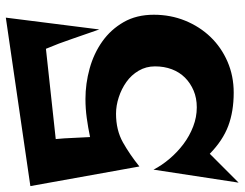

<svg xmlns="http://www.w3.org/2000/svg" viewBox="-109 -670 828 650"><g transform="rotate(-90 305.0 -345.0)"><path d="M580.1 -238.3Q580.1 -181.6 560.1 -132.3Q540 -83 504.9 -46.4Q469.7 -9.8 421.4 11.2Q373 32.2 316.4 32.2Q252.9 32.2 203.6 13.7Q154.3 -4.9 109.4 -48.8L11.7 48.8L55.7 -239.3Q70.3 -210.9 92.8 -184.6Q115.2 -158.2 142.6 -137.7Q169.9 -117.2 201.7 -105Q233.4 -92.8 266.6 -92.8Q297.9 -92.8 323.2 -103.5Q348.6 -114.3 367.2 -132.8Q385.7 -151.4 395.5 -177.2Q405.3 -203.1 405.3 -234.4Q405.3 -264.6 390.6 -289.6Q376 -314.5 352.5 -331.1Q329.1 -347.7 300.8 -356.9Q272.5 -366.2 245.1 -366.2Q189.5 -366.2 147.9 -342.8Q106.4 -319.3 66.4 -287.1L0 -656.2L570.3 -739.3L530.3 -422.9Q513.7 -469.7 498.5 -514.6Q483.4 -559.6 464.8 -603.5L159.2 -570.3Q162.1 -541 163.1 -511.7Q164.1 -482.4 166 -454.1Q198.2 -460.9 230.5 -465.3Q262.7 -469.7 294.9 -469.7Q346.7 -469.7 397.9 -455.6Q449.2 -441.4 489.7 -412.6Q530.3 -383.8 555.2 -340.3Q580.1 -296.9 580.1 -238.3Z"/></g></svg>

Font: Fontdiner Swanky
Style: Regular
Weight: 400
Designer: Font Diner, Inc
Foundry: Font Diner, Inc
Version: Version 1.000